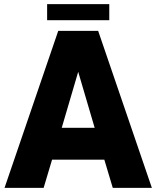

<svg xmlns="http://www.w3.org/2000/svg" viewBox="-20 -913 760 933"><path d="M192 0H2L263 -763H457L718 0H528L487 -137H233ZM360 -564 280 -292H440ZM511 -815H209V-893H511Z"/></svg>

Font: Open Sauce One Black
Style: Regular
Weight: 900
Designer: Alfredo Marco Pradil
Foundry: Creative Sauce Fz LLC
Version: Version 1.477